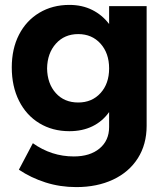

<svg xmlns="http://www.w3.org/2000/svg" viewBox="-20 -563 685 783"><path d="M578 -538V-50Q578 26 542 82.5Q506 139 441 169.5Q376 200 291 200Q225 200 165.5 181Q106 162 57 129L114 21Q190 75 281 75Q347 75 386 42.5Q425 10 425 -45V-106Q398 -68 357 -48Q316 -28 263 -28Q194 -28 140.5 -60.5Q87 -93 57.5 -152Q28 -211 28 -288Q28 -364 57.5 -421.5Q87 -479 140.5 -511Q194 -543 263 -543Q315 -543 356 -522.5Q397 -502 425 -465V-538ZM425 -284Q425 -346 390 -385Q355 -424 299 -424Q243 -424 208 -385Q173 -346 172 -284Q173 -222 207.5 -183.5Q242 -145 299 -145Q355 -145 390 -183.5Q425 -222 425 -284Z"/></svg>

Font: TypoPRO Montserrat Alternates
Style: Regular
Weight: 600
Designer: Julieta Ulanovsky
Foundry: Julieta Ulanovsky
Version: Version 6.001